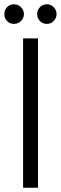

<svg xmlns="http://www.w3.org/2000/svg" viewBox="-28 -879 285 899"><path d="M80.1 -699.2H149.9V0H80.1ZM38.1 -858.9Q56.6 -858.9 70.3 -845.2Q84 -831.5 84 -813Q84 -794.4 70.3 -780.8Q56.6 -767.1 38.1 -767.1Q18.1 -767.1 5.1 -780.5Q-7.8 -793.9 -7.8 -813Q-7.8 -832 5.1 -845.5Q18.1 -858.9 38.1 -858.9ZM191.9 -858.9Q210.4 -858.9 223.6 -845.2Q236.8 -831.5 236.8 -813Q236.8 -794.4 223.6 -780.8Q210.4 -767.1 191.9 -767.1Q171.9 -767.1 158.9 -780.5Q146 -793.9 146 -813Q146 -832 158.9 -845.5Q171.9 -858.9 191.9 -858.9Z"/></svg>

Font: PoppinsZ Light
Style: Regular
Weight: 300
Designer: Ninad Kale (Devanagari), Jonny Pinhorn (Latin)
Foundry: Indian Type Foundry
Version: Version 3.002;FEAKit 1.0